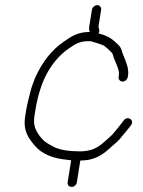

<svg xmlns="http://www.w3.org/2000/svg" viewBox="-20 -635 561 751"><path d="M280.6 78 294.1 -7C300.2 -7.7 305.9 -8 311.3 -8C358.8 -11.4 390.6 -36.8 419.1 -64L435.4 -78C440.8 -82.7 445.9 -88 450.9 -94C459 -105.1 476.1 -123.3 484.4 -135L493.1 -146C506.9 -166.9 478.1 -183.4 464 -164L456.4 -154C447.6 -142.4 432.6 -123.8 424.1 -114C415.4 -103.5 407.7 -98.3 396.9 -88L379.6 -73C357.6 -54 331 -43 292.8 -43C251.5 -43 209.4 -48.1 184.1 -64C170 -71.7 155.4 -79.2 145.4 -91L133.6 -105C120.4 -123.9 109 -145.3 114.5 -180L118.2 -203C136 -315.7 178.2 -395.1 248.5 -445C273.6 -461.5 289.2 -474 326.1 -474C331.4 -474 335.4 -473.7 337.9 -473C353.5 -468.3 372.5 -462.9 385.4 -457C393.8 -452.4 410.3 -435.8 416.1 -430C418.5 -428 419.8 -426 420.2 -424L427 -404C430.4 -396 433.3 -389 435.7 -383C439.9 -372.8 447.3 -355.5 445 -341L443.9 -334C442.4 -324.5 449.9 -316 459.5 -316C469.2 -316 478.4 -324.5 479.9 -334L481 -341C482 -347 482 -353.3 481 -360C478.4 -388.5 462.5 -413.3 455.5 -439C450.8 -455.1 439.7 -461.8 427.1 -474C409.3 -490 392.5 -496.7 366.8 -504H364.8C373.8 -516.5 363.8 -522.7 365.6 -534L375.6 -597C377 -606.2 369.6 -615 360.4 -615C351.2 -615 341 -606.2 339.6 -597C336.3 -576.3 333 -555.7 329.7 -535C327.6 -525.7 328 -517.7 330.9 -511L330.8 -510C286.4 -510 260.3 -494.1 230.9 -473C179.3 -437.8 146.2 -392.7 117.4 -331L107 -303C103.5 -293.7 100.7 -284.3 98.6 -275C92.7 -249.4 86.5 -230.6 82.2 -203L78.5 -180C69.3 -122 92.2 -93.8 116.3 -65C142.4 -33.8 186.3 -14.8 242.6 -10L258.3 -8L244.6 78C243 88.4 250.1 96 260.3 96C270.5 96 279 88.3 280.6 78Z"/></svg>

Font: CiSf OpenHand
Style: Obl
Weight: 400
Foundry: Cannot Into Space Fonts
Version: Version 0.7892